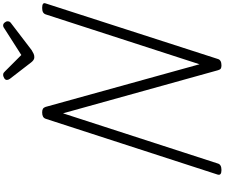

<svg xmlns="http://www.w3.org/2000/svg" viewBox="-124 -1295 1433 1225"><g transform="rotate(-90 592.5 -682.5)"><path d="M120 14Q84 14 91 -10L447 -1107Q451 -1119 461 -1124.5Q471 -1130 488 -1130Q503 -1130 511 -1125Q519 -1120 523 -1108L795 -126L1113 -1107Q1117 -1119 1127 -1124.5Q1137 -1130 1155 -1130Q1192 -1130 1183 -1107L829 -10Q826 2 815.5 8Q805 14 788 14Q775 14 768 10Q761 6 757 -8L482 -997L162 -10Q159 2 148.5 8Q138 14 120 14ZM1043 -1379Q1053 -1379 1061 -1369.5Q1069 -1360 1069 -1351Q1069 -1343 1066.5 -1338.5Q1064 -1334 1059 -1330L885 -1197Q872 -1189 862 -1184.5Q852 -1180 840 -1180Q830 -1180 822 -1185.5Q814 -1191 807 -1200L702 -1336Q698 -1342 696.5 -1346.5Q695 -1351 695 -1355Q695 -1366 707 -1372.5Q719 -1379 726 -1379Q736 -1379 740.5 -1375.5Q745 -1372 750 -1367L854 -1263L1017 -1367Q1024 -1372 1030 -1375.5Q1036 -1379 1043 -1379Z"/></g></svg>

Font: Playwrite CU Light
Style: Regular
Weight: 300
Designer: Veronika Burian, José Scaglione
Foundry: TypeTogether
Version: Version 1.002